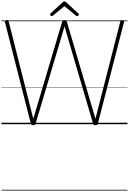

<svg xmlns="http://www.w3.org/2000/svg" viewBox="-20 -1694 1759 2619"><path d="M433 14Q418 14 410.5 8.5Q403 3 400 -9L48 -1390Q45 -1400 48.5 -1407Q52 -1414 65 -1418Q79 -1422 86.5 -1419.5Q94 -1417 98 -1403L434 -74L828 -1398Q833 -1410 839 -1415Q845 -1420 859 -1420Q875 -1420 881.5 -1415Q888 -1410 892 -1398L1282 -74L1622 -1404Q1625 -1417 1633 -1419.5Q1641 -1422 1654 -1418Q1668 -1414 1671 -1407Q1674 -1400 1671 -1390L1315 -9Q1312 3 1304.5 8.5Q1297 14 1282 14Q1267 14 1260 8.5Q1253 3 1249 -9L860 -1333L466 -9Q462 3 455 8.5Q448 14 433 14ZM687 -1474Q679 -1474 671.5 -1481.5Q664 -1489 664 -1497Q664 -1500 665 -1503.5Q666 -1507 669 -1511L834 -1662Q839 -1667 844.5 -1670.5Q850 -1674 859 -1674Q868 -1674 873 -1670.5Q878 -1667 884 -1662L1050 -1509Q1053 -1506 1054 -1503Q1055 -1500 1055 -1497Q1055 -1488 1047.5 -1481Q1040 -1474 1032 -1474Q1027 -1474 1023.5 -1476Q1020 -1478 1015 -1482L859 -1610L703 -1482Q698 -1478 694.5 -1476Q691 -1474 687 -1474ZM0 895H1719V905H0ZM0 -20H1719V0H0ZM0 -505H1719V-500H0ZM0 -1415H1719V-1405H0Z"/></svg>

Font: Playwrite BE WAL Guides
Style: Regular
Weight: 400
Designer: Veronika Burian, José Scaglione
Foundry: TypeTogether
Version: Version 1.003